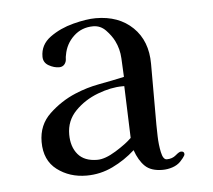

<svg xmlns="http://www.w3.org/2000/svg" viewBox="-36 -776 461 416"><g transform="rotate(-5 195.0 -568.0)"><path d="M239 -473Q238 -501 237 -529.5Q236 -558 235 -586H231Q206 -586 177 -575Q148 -564 127.5 -543Q107 -522 107 -492Q107 -465 121 -448.5Q135 -432 163 -432Q180 -432 203.5 -446.5Q227 -461 239 -473ZM352 -428Q352 -425 347.5 -419.5Q343 -414 341 -412Q334 -405 323.5 -401.5Q313 -398 302 -398Q277 -398 264 -410.5Q251 -423 243 -446Q221 -426 194 -413Q167 -400 137 -400Q100 -400 73 -420.5Q46 -441 46 -481Q46 -518 71.5 -542Q97 -566 128 -579Q154 -590 181.5 -595Q209 -600 236 -606Q235 -626 234 -646.5Q233 -667 224 -685Q218 -697 206.5 -709Q195 -721 179 -721Q154 -721 136.5 -704.5Q119 -688 115 -664Q114 -660 114 -656.5Q114 -653 113 -650Q109 -639 98 -639Q87 -639 75.5 -645.5Q64 -652 64 -665Q64 -691 86 -707Q108 -723 137 -730.5Q166 -738 186 -738Q236 -738 266.5 -708.5Q297 -679 297 -629Q297 -595 297 -562Q297 -529 297 -496Q297 -490 297.5 -471.5Q298 -453 301.5 -436.5Q305 -420 313 -420Q325 -420 333 -427Q341 -434 345 -434Q352 -434 352 -428Z"/></g></svg>

Font: Kaisei Opti Medium
Style: Regular
Weight: 500
Designer: Font-Kai, 金井和夫
Foundry: KAZUO KANAI
Version: Version 5.003